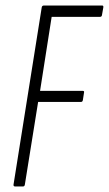

<svg xmlns="http://www.w3.org/2000/svg" viewBox="-20 -675 394 695"><path d="M35 0Q28 0 29 -7L131 -648Q132 -655 139 -655H350Q355 -655 354 -648L349 -620Q348 -614 342 -614H167L125 -346H280Q286 -346 284 -339L280 -313Q279 -306 273 -306H118L70 -7Q69 0 63 0Z"/></svg>

Font: Sofia Sans Extra Condensed Light
Style: Italic
Weight: 300
Italic angle: -9°
Version: Version 4.100